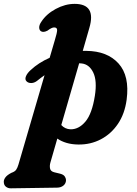

<svg xmlns="http://www.w3.org/2000/svg" viewBox="-114 -752 722 1015"><path d="M80.5 -323.5Q66 -313 50.5 -313Q35 -313 26 -322.5Q16.5 -332 23.2 -348.8Q30 -365.5 48.5 -382Q90.5 -421 148.5 -446.5L175.5 -538.5Q188 -579 188 -593Q188 -607 172 -607Q159.5 -607 137 -590Q116 -579 103 -586.5Q93.5 -592.5 93.2 -606.5Q93 -620.5 104.5 -637Q131 -678 180.8 -704.8Q230.5 -731.5 280.5 -731.5Q395.5 -731.5 358.5 -605L323.5 -483Q333 -483.5 343 -483Q453.5 -482 512.8 -416.2Q572 -350.5 555.5 -225Q545.5 -150.5 509.5 -97.2Q473.5 -44 419 -15.5Q364.5 13 299.5 12Q265 11.5 237.2 3.2Q209.5 -5 189 -19.5L152.5 107Q147.5 124.5 150.8 139.5Q154 154.5 174 159L203 166Q221 170.5 227.8 180Q234.5 189.5 235 199.5Q235 217.5 221.5 228.8Q208 240 187 240L-56.5 243.5Q-71 244 -82.5 235.2Q-94 226.5 -94 208.5Q-94 197.5 -85.2 185.5Q-76.5 173.5 -53.5 161.5Q-35.5 155.5 -28.5 145.2Q-21.5 135 -16.5 118L121.5 -354.5Q101.5 -340.5 80.5 -323.5ZM257.5 -68.5Q301.5 -67 337 -108.5Q372.5 -150 387.5 -245.5Q400 -325 379 -368.5Q358 -412 318 -416.5Q311.5 -417.5 304.5 -417.5L210 -91Q229 -70 257.5 -68.5Z"/></svg>

Font: Fraunces 9pt Soft
Style: Bold Italic
Weight: 700
Italic angle: -16°
Version: Version 1.000;[b76b70a41]